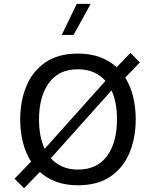

<svg xmlns="http://www.w3.org/2000/svg" viewBox="-20 -975 817 1016"><path d="M386.2 -954.6H460L369.1 -790H306.6ZM392.6 -691.4Q458.5 -691.4 509.5 -672.4Q560.5 -653.3 597.2 -619.1L670.4 -695.3L720.2 -644.5L642.6 -564.5Q670.9 -519.5 684.6 -463.1Q698.2 -406.7 698.2 -343.3Q698.2 -246.1 665.5 -167Q632.8 -87.9 565.2 -41.3Q497.6 5.4 392.6 5.4Q328.1 5.4 277.8 -13.2Q227.5 -31.7 190.9 -64.9L107.4 21L57.1 -29.3L143.6 -119.1L144.5 -119.6Q115.2 -165 101.1 -222.2Q86.9 -279.3 86.9 -343.3Q86.9 -440.4 119.6 -519.3Q152.3 -598.1 220 -644.8Q287.6 -691.4 392.6 -691.4ZM392.6 -608.4Q291 -608.4 238.8 -536.1Q186.5 -463.9 186.5 -343.3Q186.5 -251 216.3 -187.5L538.1 -546.9Q512.2 -576.7 475.8 -592.5Q439.5 -608.4 392.6 -608.4ZM599.1 -343.3Q599.1 -433.6 570.3 -496.6L249 -137.7Q274.4 -108.9 310.5 -93.3Q346.7 -77.6 392.6 -77.6Q494.6 -77.6 546.9 -150.1Q599.1 -222.7 599.1 -343.3Z"/></svg>

Font: Estedad-FD Medium
Style: Regular
Weight: 500
Designer: Amin Abedi
Version: Version 7.3